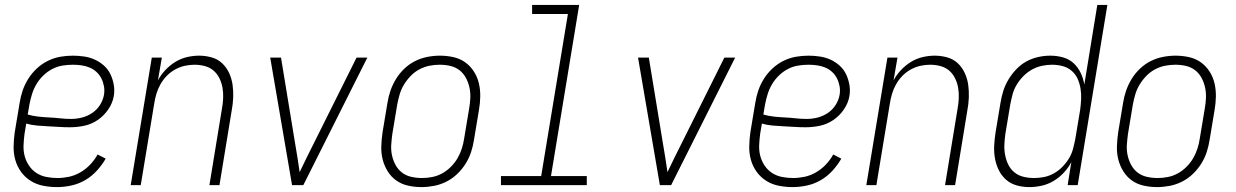

<svg xmlns="http://www.w3.org/2000/svg" viewBox="-20 -755 5040 783"><path d="M213 8Q184 8 156 2.5Q128 -3 105 -17.5Q82 -32 66 -54Q50 -76 42.5 -102.5Q35 -129 35.5 -157.5Q36 -186 40 -215L60 -335Q64 -361 72.5 -386Q81 -411 95.5 -434Q110 -457 130.5 -476Q151 -495 175.5 -507Q200 -519 225.5 -523.5Q251 -528 277 -528Q300 -528 323.5 -524.5Q347 -521 367.5 -511.5Q388 -502 404.5 -487Q421 -472 430.5 -452Q440 -432 444 -409Q448 -386 444 -363Q439 -334 421 -308Q403 -282 377.5 -265Q352 -248 323 -242Q294 -236 265 -236Q242 -236 219.5 -237.5Q197 -239 175 -240Q153 -241 130.5 -243Q108 -245 87 -251L80 -209Q77 -186 76 -163Q75 -140 80.5 -119Q86 -98 98 -80Q110 -62 128 -50Q146 -38 168.5 -33.5Q191 -29 214 -29Q237 -29 261 -34Q285 -39 307.5 -52Q330 -65 348 -84Q366 -103 378 -125L411 -108Q396 -82 375 -59Q354 -36 327.5 -20.5Q301 -5 271 1.5Q241 8 213 8ZM270 -270Q292 -270 314 -275.5Q336 -281 355.5 -294Q375 -307 387.5 -326.5Q400 -346 404 -368Q407 -386 404 -403Q401 -420 393.5 -435Q386 -450 373.5 -461.5Q361 -473 345.5 -479.5Q330 -486 312.5 -488.5Q295 -491 277 -491Q256 -491 234.5 -487.5Q213 -484 193 -473.5Q173 -463 156.5 -447Q140 -431 128.5 -411.5Q117 -392 110.5 -371Q104 -350 100 -329L93 -288Q113 -282 136 -279.5Q159 -277 181 -276Q203 -275 225 -272.5Q247 -270 270 -270Z M513 0 599 -520H640L624 -427Q636 -450 654.5 -469.5Q673 -489 695 -502.5Q717 -516 742 -522Q767 -528 792 -528Q818 -528 843 -521Q868 -514 886 -497Q904 -480 914.5 -457Q925 -434 928.5 -409Q932 -384 931 -357.5Q930 -331 925 -305L875 0H834L885 -311Q889 -332 890 -354Q891 -376 887.5 -396.5Q884 -417 875 -435.5Q866 -454 851 -467Q836 -480 815.5 -485.5Q795 -491 773 -491Q753 -491 733 -486.5Q713 -482 694 -471.5Q675 -461 660 -445.5Q645 -430 634.5 -411.5Q624 -393 618 -373Q612 -353 609 -333L554 0Z M1171 0 1082 -520H1126L1183 -173Q1188 -143 1193 -113Q1198 -83 1202 -53Q1216 -83 1231 -113Q1246 -143 1261 -173L1434 -520H1478L1217 0Z M1699 8Q1671 8 1644 2Q1617 -4 1596 -19Q1575 -34 1561 -56.5Q1547 -79 1540.5 -105Q1534 -131 1535 -159Q1536 -187 1540 -215L1560 -335Q1564 -361 1572.5 -385.5Q1581 -410 1595 -433Q1609 -456 1629 -475Q1649 -494 1673 -506Q1697 -518 1723 -523Q1749 -528 1774 -528Q1802 -528 1829 -522Q1856 -516 1877 -501Q1898 -486 1912.5 -463.5Q1927 -441 1933 -415Q1939 -389 1938.5 -361Q1938 -333 1933 -305L1913 -185Q1909 -159 1901 -134.5Q1893 -110 1878.5 -87Q1864 -64 1844 -45Q1824 -26 1800 -14Q1776 -2 1750 3Q1724 8 1699 8ZM1701 -29Q1721 -29 1742 -33Q1763 -37 1782.5 -47.5Q1802 -58 1818.5 -74.5Q1835 -91 1846 -110Q1857 -129 1863.5 -149.5Q1870 -170 1873 -191L1893 -311Q1897 -333 1898 -355Q1899 -377 1894.5 -398Q1890 -419 1880 -437.5Q1870 -456 1854 -468.5Q1838 -481 1817 -486Q1796 -491 1773 -491Q1753 -491 1732 -487Q1711 -483 1691 -472.5Q1671 -462 1655 -445.5Q1639 -429 1627.5 -410Q1616 -391 1610 -370.5Q1604 -350 1600 -329L1580 -209Q1577 -187 1575.5 -165Q1574 -143 1578.5 -122Q1583 -101 1593 -82.5Q1603 -64 1619 -51.5Q1635 -39 1656.5 -34Q1678 -29 1701 -29Z M2023 0V-37H2187L2296 -698H2150V-735H2342L2227 -37H2373V0Z M2671 0 2582 -520H2626L2683 -173Q2688 -143 2693 -113Q2698 -83 2702 -53Q2716 -83 2731 -113Q2746 -143 2761 -173L2934 -520H2978L2717 0Z M3213 8Q3184 8 3156 2.5Q3128 -3 3105 -17.5Q3082 -32 3066 -54Q3050 -76 3042.5 -102.5Q3035 -129 3035.5 -157.5Q3036 -186 3040 -215L3060 -335Q3064 -361 3072.5 -386Q3081 -411 3095.5 -434Q3110 -457 3130.5 -476Q3151 -495 3175.5 -507Q3200 -519 3225.5 -523.5Q3251 -528 3277 -528Q3300 -528 3323.5 -524.5Q3347 -521 3367.5 -511.5Q3388 -502 3404.5 -487Q3421 -472 3430.5 -452Q3440 -432 3444 -409Q3448 -386 3444 -363Q3439 -334 3421 -308Q3403 -282 3377.5 -265Q3352 -248 3323 -242Q3294 -236 3265 -236Q3242 -236 3219.5 -237.5Q3197 -239 3175 -240Q3153 -241 3130.5 -243Q3108 -245 3087 -251L3080 -209Q3077 -186 3076 -163Q3075 -140 3080.5 -119Q3086 -98 3098 -80Q3110 -62 3128 -50Q3146 -38 3168.5 -33.5Q3191 -29 3214 -29Q3237 -29 3261 -34Q3285 -39 3307.5 -52Q3330 -65 3348 -84Q3366 -103 3378 -125L3411 -108Q3396 -82 3375 -59Q3354 -36 3327.5 -20.5Q3301 -5 3271 1.5Q3241 8 3213 8ZM3270 -270Q3292 -270 3314 -275.5Q3336 -281 3355.5 -294Q3375 -307 3387.5 -326.5Q3400 -346 3404 -368Q3407 -386 3404 -403Q3401 -420 3393.5 -435Q3386 -450 3373.5 -461.5Q3361 -473 3345.5 -479.5Q3330 -486 3312.5 -488.5Q3295 -491 3277 -491Q3256 -491 3234.5 -487.5Q3213 -484 3193 -473.5Q3173 -463 3156.5 -447Q3140 -431 3128.5 -411.5Q3117 -392 3110.5 -371Q3104 -350 3100 -329L3093 -288Q3113 -282 3136 -279.5Q3159 -277 3181 -276Q3203 -275 3225 -272.5Q3247 -270 3270 -270Z M3513 0 3599 -520H3640L3624 -427Q3636 -450 3654.5 -469.5Q3673 -489 3695 -502.5Q3717 -516 3742 -522Q3767 -528 3792 -528Q3818 -528 3843 -521Q3868 -514 3886 -497Q3904 -480 3914.5 -457Q3925 -434 3928.5 -409Q3932 -384 3931 -357.5Q3930 -331 3925 -305L3875 0H3834L3885 -311Q3889 -332 3890 -354Q3891 -376 3887.5 -396.5Q3884 -417 3875 -435.5Q3866 -454 3851 -467Q3836 -480 3815.5 -485.5Q3795 -491 3773 -491Q3753 -491 3733 -486.5Q3713 -482 3694 -471.5Q3675 -461 3660 -445.5Q3645 -430 3634.5 -411.5Q3624 -393 3618 -373Q3612 -353 3609 -333L3554 0Z M4178 8Q4151 8 4126 1Q4101 -6 4082.5 -22.5Q4064 -39 4053 -61.5Q4042 -84 4037.5 -109.5Q4033 -135 4034.5 -162Q4036 -189 4040 -215L4060 -335Q4064 -360 4071.5 -384Q4079 -408 4092.5 -430.5Q4106 -453 4124.5 -472.5Q4143 -492 4166 -504.5Q4189 -517 4214 -522.5Q4239 -528 4263 -528Q4290 -528 4315 -521Q4340 -514 4358 -497.5Q4376 -481 4387 -458Q4398 -435 4402 -410L4455 -735H4496L4375 0H4334L4349 -94Q4337 -71 4318.5 -51Q4300 -31 4276.5 -17Q4253 -3 4227.5 2.5Q4202 8 4178 8ZM4197 -29Q4217 -29 4237.5 -33Q4258 -37 4277 -47.5Q4296 -58 4311.5 -73.5Q4327 -89 4338.5 -107.5Q4350 -126 4355.5 -146.5Q4361 -167 4365 -187L4385 -307Q4388 -329 4389 -351Q4390 -373 4386.5 -394Q4383 -415 4374.5 -434Q4366 -453 4350 -466.5Q4334 -480 4313.5 -485.5Q4293 -491 4270 -491Q4250 -491 4229 -486.5Q4208 -482 4189 -471.5Q4170 -461 4154 -445Q4138 -429 4126.5 -410Q4115 -391 4109.5 -370.5Q4104 -350 4100 -329L4080 -209Q4077 -187 4076 -165.5Q4075 -144 4079 -123Q4083 -102 4092 -83.5Q4101 -65 4117 -52Q4133 -39 4154 -34Q4175 -29 4197 -29Z M4699 8Q4671 8 4644 2Q4617 -4 4596 -19Q4575 -34 4561 -56.5Q4547 -79 4540.5 -105Q4534 -131 4535 -159Q4536 -187 4540 -215L4560 -335Q4564 -361 4572.5 -385.5Q4581 -410 4595 -433Q4609 -456 4629 -475Q4649 -494 4673 -506Q4697 -518 4723 -523Q4749 -528 4774 -528Q4802 -528 4829 -522Q4856 -516 4877 -501Q4898 -486 4912.5 -463.5Q4927 -441 4933 -415Q4939 -389 4938.5 -361Q4938 -333 4933 -305L4913 -185Q4909 -159 4901 -134.5Q4893 -110 4878.5 -87Q4864 -64 4844 -45Q4824 -26 4800 -14Q4776 -2 4750 3Q4724 8 4699 8ZM4701 -29Q4721 -29 4742 -33Q4763 -37 4782.5 -47.5Q4802 -58 4818.5 -74.5Q4835 -91 4846 -110Q4857 -129 4863.5 -149.5Q4870 -170 4873 -191L4893 -311Q4897 -333 4898 -355Q4899 -377 4894.5 -398Q4890 -419 4880 -437.5Q4870 -456 4854 -468.5Q4838 -481 4817 -486Q4796 -491 4773 -491Q4753 -491 4732 -487Q4711 -483 4691 -472.5Q4671 -462 4655 -445.5Q4639 -429 4627.5 -410Q4616 -391 4610 -370.5Q4604 -350 4600 -329L4580 -209Q4577 -187 4575.5 -165Q4574 -143 4578.5 -122Q4583 -101 4593 -82.5Q4603 -64 4619 -51.5Q4635 -39 4656.5 -34Q4678 -29 4701 -29Z"/></svg>

Font: Iosevka SS18 Extralight
Style: Italic
Weight: 200
Italic angle: -9°
Monospace: yes
Designer: Belleve Invis
Foundry: Belleve Invis
Version: Version 25.1.1; ttfautohint (v1.8.4)